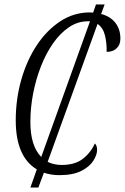

<svg xmlns="http://www.w3.org/2000/svg" viewBox="-20 -780 563 866"><path d="M117 66 146 -16Q51 -73 51 -237Q51 -333 76 -420.5Q101 -508 146 -576Q191 -644 252 -684Q313 -724 385 -724Q392 -724 400 -723L413 -760H452L436 -717Q478 -706 500.5 -677Q523 -648 523 -606Q523 -578 506 -562Q489 -546 461 -546Q462 -585 453.5 -620Q445 -655 420 -672L195 -50Q223 -36 258 -36Q318 -36 353.5 -63.5Q389 -91 408 -133Q418 -123 418 -104Q418 -82 401 -55Q384 -28 346.5 -9Q309 10 248 10Q210 10 178 -1L153 66ZM117 -230Q117 -122 166 -72L386 -684Q381 -684 376 -684Q331 -684 291.5 -657.5Q252 -631 220 -585.5Q188 -540 165 -481.5Q142 -423 129.5 -358.5Q117 -294 117 -230Z"/></svg>

Font: Noto Serif ExtraCondensed Light
Style: Italic
Weight: 300
Width: 2
Italic angle: -12°
Designer: Monotype Design Team
Foundry: Monotype Imaging Inc.
Version: Version 2.014; ttfautohint (v1.8.4.7-5d5b)